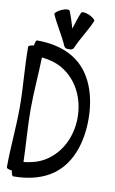

<svg xmlns="http://www.w3.org/2000/svg" viewBox="-118 -1144 752 1255"><g transform="rotate(10 258.0 -517.0)"><path d="M310 -846C338 -913 381 -973 409 -1040C413 -1048 395 -1063 369 -1075C343 -1086 320 -1088 316 -1080C300 -1044 289 -1005 277 -967C266 -1005 254 -1044 239 -1080C235 -1088 211 -1086 186 -1075C160 -1063 142 -1048 145 -1040C174 -973 216 -913 245 -846C250 -834 263 -829 277 -831C291 -829 305 -834 310 -846ZM13 -800C13 -667 28 -533 28 -400C28 -267 13 -133 13 0C13 7 28 13 49 15C51 36 57 51 64 51C147 51 231 36 303 -7C435 -86 484 -244 484 -400C484 -556 435 -714 303 -793C231 -836 147 -851 64 -851C57 -851 51 -836 49 -815C28 -813 13 -807 13 -800ZM100 -400C100 -516 111 -631 114 -747C162 -742 210 -730 252 -705C357 -642 412 -524 412 -400C412 -276 357 -158 252 -95C210 -70 162 -58 114 -53C111 -169 100 -284 100 -400Z"/></g></svg>

Font: Nupuram Condensed Medium
Style: Regular
Weight: 500
Width: 3
Designer: Santhosh Thottingal (santhosh.thottingal@gmail.com)
Foundry: SMC
Version: Version 1.000